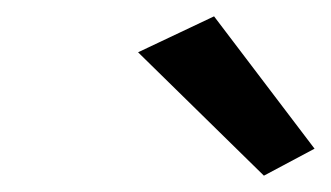

<svg xmlns="http://www.w3.org/2000/svg" viewBox="-20 -723 405 235"><path d="M149 -659 303 -508 365 -541 242 -703Z"/></svg>

Font: Jost Medium
Style: Italic
Weight: 500
Italic angle: -5°
Version: Version 3.710